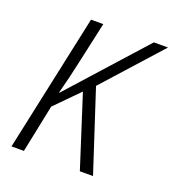

<svg xmlns="http://www.w3.org/2000/svg" viewBox="-104 -614 634 696"><g transform="rotate(20 213.5 -265.5)"><path d="M16.6 0 130.4 -530.3H177.7L145 -381.3Q137.2 -345.2 128.7 -309.3Q120.1 -273.4 111.8 -242.2H113.3L372.6 -530.8H427.2L229.5 -311L331.1 0H280.3L191.9 -275.4L102.5 -184.6L64.5 0Z"/></g></svg>

Font: Open Sans SemiCondensed Light
Style: Italic
Weight: 300
Width: 4
Italic angle: -12°
Designer: Monotype Design Team
Foundry: Monotype Imaging Inc.
Version: Version 3.000